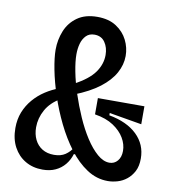

<svg xmlns="http://www.w3.org/2000/svg" viewBox="-78 -741 738 821"><g transform="rotate(10 291.0 -330.0)"><path d="M444 11.7Q395.3 11.7 353.2 -16Q311 -43.7 275.8 -90.3Q240.7 -137 213.2 -193.3Q185.7 -249.7 166.5 -307.7Q147.3 -365.7 137.3 -417.2Q127.3 -468.7 127.3 -503Q127.3 -546.3 143 -585Q158.7 -623.7 192.7 -647.8Q226.7 -672 279.3 -672Q329.3 -672 362 -650.5Q394.7 -629 410.8 -596.5Q427 -564 427 -528Q427 -490 407 -453.7Q387 -417.3 345.5 -385.5Q304 -353.7 238 -327.7L230 -373.3Q291 -405.7 316.3 -441.3Q341.7 -477 341.7 -517Q341.7 -549.3 326 -572.2Q310.3 -595 280.3 -595Q257.7 -595 244 -581Q230.3 -567 224.3 -545.5Q218.3 -524 218.3 -498.7Q218.3 -468.3 226.8 -424.3Q235.3 -380.3 251.3 -331.7Q267.3 -283 288 -236Q308.7 -189 333.3 -150.8Q358 -112.7 384.5 -89.7Q411 -66.7 437.3 -66.7Q458.7 -66.7 472.5 -83Q486.3 -99.3 486.3 -126.3Q486.3 -154.7 470.3 -182Q454.3 -209.3 422.5 -230.5Q390.7 -251.7 341.3 -259.7V-330.3H543.3V-252.3L402.3 -276.3V-266.3Q480.7 -252 523.8 -210.2Q567 -168.3 567 -107.3Q567 -74.3 555.5 -52.2Q544 -30 526 -15.5Q508 -1 486.5 5.3Q465 11.7 444 11.7ZM160.7 12Q118.3 12 85.8 -7.2Q53.3 -26.3 34.7 -61Q16 -95.7 16 -143.3Q16 -181.3 28.3 -212.5Q40.7 -243.7 62.5 -269.2Q84.3 -294.7 112.7 -313.2Q141 -331.7 174 -343.7L184 -297.7Q142.7 -273.7 122.7 -237.5Q102.7 -201.3 102.7 -161.7Q102.7 -131.7 114.2 -108.2Q125.7 -84.7 147 -71.7Q168.3 -58.7 198 -58.7Q227.7 -58.7 247 -71.7Q266.3 -84.7 279.3 -106L290.7 -76.7H281.7Q273.7 -50.3 257.2 -30.3Q240.7 -10.3 216.7 0.8Q192.7 12 160.7 12Z"/></g></svg>

Font: Bricolage Grotesque 96pt ExtraBold SemiCondensed
Style: Regular
Weight: 800
Width: 4
Version: Version 1.001;gftools[0.9.33.dev8+g029e19f]